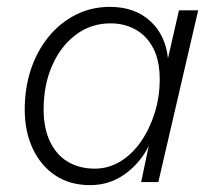

<svg xmlns="http://www.w3.org/2000/svg" viewBox="-20 -530 637 559"><path d="M242 9Q184 9 141.5 -19Q99 -47 75.5 -97Q52 -147 52 -211Q52 -274 70 -328Q88 -382 121.5 -423Q155 -464 200.5 -487Q246 -510 300 -510Q372 -510 417 -469Q462 -428 469 -360L501 -500H557L441 0H391L413 -105Q388 -55 343.5 -23Q299 9 242 9ZM256 -39Q296 -39 330.5 -60Q365 -81 390.5 -118Q416 -155 430.5 -201.5Q445 -248 445 -299Q445 -353 426.5 -389Q408 -425 375.5 -443.5Q343 -462 302 -462Q245 -462 201 -429Q157 -396 132 -339.5Q107 -283 107 -211Q107 -157 125.5 -118Q144 -79 177.5 -59Q211 -39 256 -39Z"/></svg>

Font: Kantumruy Pro Light
Style: Italic
Weight: 300
Italic angle: -13°
Version: Version 1.002